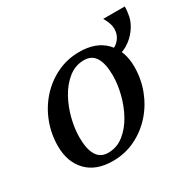

<svg xmlns="http://www.w3.org/2000/svg" viewBox="-124 -660 823 810"><g transform="rotate(-30 288.0 -255.0)"><path d="M313 -415Q271 -415 237.5 -388.5Q204 -362 181 -320.5Q158 -279 146 -231.5Q134 -184 134 -142Q134 -85 152 -55Q170 -25 208 -25V15Q126 15 81.5 -31.5Q37 -78 37 -155Q37 -214 57.5 -268Q78 -322 115.5 -364Q153 -406 203.5 -430.5Q254 -455 313 -455ZM208 -25Q250 -25 283.5 -51.5Q317 -78 340 -119.5Q363 -161 375 -208.5Q387 -256 387 -298Q387 -355 369 -385Q351 -415 313 -415V-455Q395 -455 439.5 -408.5Q484 -362 484 -285Q484 -226 463.5 -172Q443 -118 405.5 -76Q368 -34 317.5 -9.5Q267 15 208 15ZM424 -357 425 -392Q452 -392 471.5 -414Q491 -436 491 -466Q491 -491 471 -525H576Q576 -513 574.5 -501.5Q573 -490 571 -479Q565 -450 544.5 -422Q524 -394 493 -375.5Q462 -357 424 -357Z"/></g></svg>

Font: Poltawski Nowy
Style: Italic
Weight: 400
Italic angle: -12°
Designer: Adam Pótawski, Mateusz Machalski, Borys Kosmynka, Ania Wieluska
Foundry: Capitalics.wtf
Version: Version 1.001;gftools[0.9.25]